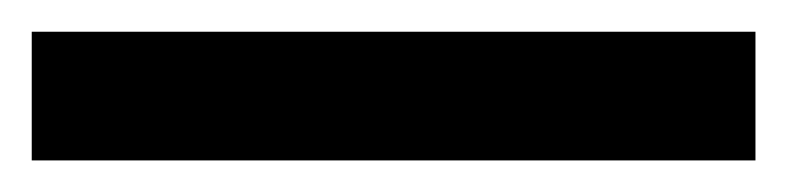

<svg xmlns="http://www.w3.org/2000/svg" viewBox="-20 -20 496 121"><path d="M456.1 81.1H0V0H456.1Z"/></svg>

Font: Raveo Variable
Style: Regular
Weight: 400
Designer: Jakub Foglar, Rasmus Andersson (Inter)
Foundry: Jakubfoglar.com
Version: Version 1.000;Glyphs 3.2.3 (3260)